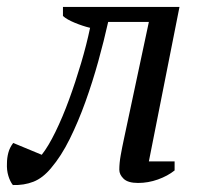

<svg xmlns="http://www.w3.org/2000/svg" viewBox="-49 -520 583 552"><path d="M379 -457H262Q250 -403 233.5 -343.5Q217 -284 196.5 -227Q176 -170 151.5 -120.5Q127 -71 98 -37Q74 -8 47 2.5Q20 13 -12 12Q-20 2 -25 -14.5Q-30 -31 -29 -50Q-29 -66 -25 -81Q-21 -96 -11 -109L71 -75Q90 -99 110.5 -141Q131 -183 149.5 -233.5Q168 -284 184 -338Q200 -392 210 -440Q189 -445 166 -454.5Q143 -464 132 -474V-500H467L379 -56H453V-30Q433 -14 405 -4Q377 6 348 6Q319 6 306.5 -6Q294 -18 294 -32Q294 -51 298 -73.5Q302 -96 307 -119Z"/></svg>

Font: PTSerifItalic
Style: Italic
Weight: 400
Italic angle: -12°
Designer: A.Korolkova, O.Umpeleva, V.Yefimov
Foundry: ParaType Ltd
Version: Version 1.000W OFL